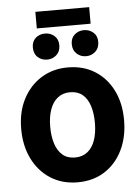

<svg xmlns="http://www.w3.org/2000/svg" viewBox="-57 -864 674 924"><g transform="rotate(-5 280.0 -402.5)"><path d="M281 15Q207 15 151 -20.5Q95 -56 63.5 -119Q32 -182 32 -264Q32 -347 64.5 -409Q97 -471 153 -505.5Q209 -540 281 -540Q355 -540 410.5 -505.5Q466 -471 497.5 -409Q529 -347 529 -264Q529 -182 498 -119Q467 -56 411.5 -20.5Q356 15 281 15ZM279 -105Q315 -105 339.5 -125Q364 -145 376 -180.5Q388 -216 388 -263Q388 -310 376.5 -345.5Q365 -381 341.5 -400.5Q318 -420 281 -420Q246 -420 221.5 -400.5Q197 -381 184.5 -345.5Q172 -310 172 -263Q172 -216 183.5 -180.5Q195 -145 218.5 -125Q242 -105 279 -105ZM149 -740V-820H409V-740ZM186 -586Q159 -586 140.5 -603Q122 -620 122 -650Q122 -679 140.5 -695.5Q159 -712 186 -712Q212 -712 231 -695.5Q250 -679 250 -650Q250 -620 231 -603Q212 -586 186 -586ZM374 -586Q348 -586 329 -603Q310 -620 310 -650Q310 -679 329 -695.5Q348 -712 374 -712Q400 -712 419 -695.5Q438 -679 438 -650Q438 -620 419 -603Q400 -586 374 -586Z"/></g></svg>

Font: Ubuntu Sans Mono
Style: Regular
Weight: 400
Monospace: yes
Designer: Dalton Maag Ltd
Foundry: Dalton Maag Ltd
Version: Version 1.006